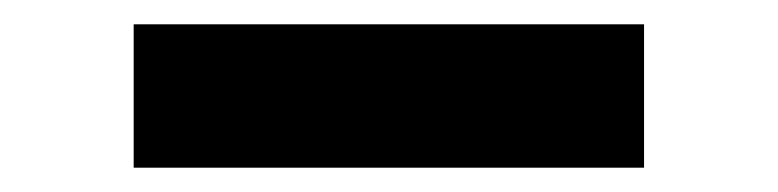

<svg xmlns="http://www.w3.org/2000/svg" viewBox="-20 -766 640 158"><path d="M90 -746V-628H510V-746Z"/></svg>

Font: Montserrat Custom Black
Style: Regular
Weight: 900
Designer: Julieta Ulanovsky
Foundry: Julieta Ulanovsky
Version: Version 7.200